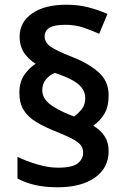

<svg xmlns="http://www.w3.org/2000/svg" viewBox="-20 -785 535 813"><path d="M62 -392Q62 -438 83 -468Q104 -498 131 -515Q99 -535 81 -563Q63 -591 63 -629Q63 -691 116 -728Q169 -765 260 -765Q312 -765 354 -754Q396 -743 435 -726L400 -642Q366 -657 332 -668.5Q298 -680 256 -680Q210 -680 189.5 -667.5Q169 -655 169 -631Q169 -605 195 -587Q221 -569 283 -545Q355 -517 397.5 -479Q440 -441 440 -382Q440 -332 421 -301.5Q402 -271 375 -253Q406 -234 423 -208Q440 -182 440 -145Q440 -74 382 -33Q324 8 224 8Q170 8 129 -1.5Q88 -11 54 -29V-121Q90 -103 137.5 -89Q185 -75 225 -75Q287 -75 309.5 -93.5Q332 -112 332 -137Q332 -155 324 -167.5Q316 -180 292.5 -193.5Q269 -207 222 -226Q171 -246 135 -267.5Q99 -289 80.5 -318.5Q62 -348 62 -392ZM159 -403Q159 -371 188 -346.5Q217 -322 282 -296L294 -292Q311 -304 326 -322.5Q341 -341 341 -369Q341 -390 330 -408Q319 -426 291.5 -442.5Q264 -459 213 -476Q192 -469 175.5 -450Q159 -431 159 -403Z"/></svg>

Font: Noto Sans Adlam SemiBold
Style: Regular
Weight: 600
Version: Version 3.001